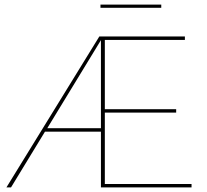

<svg xmlns="http://www.w3.org/2000/svg" viewBox="-20 -817 904 837"><path d="M683 -783H418V-797H683ZM815 -15V0H420V-243H176L28 0H8L413 -658H786V-643H437V-341H748V-326H437V-15ZM420 -258V-642L186 -258Z"/></svg>

Font: Ysabeau SC Thin
Style: Regular
Weight: 200
Designer: Christian Thalmann (Catharsis Fonts)
Version: Version 0.003